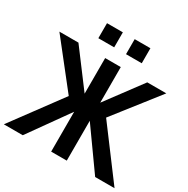

<svg xmlns="http://www.w3.org/2000/svg" viewBox="-217 -1184 1344 1373"><g transform="rotate(30 455.0 -497.5)"><path d="M275.4 -871.1V-995.1H406.2V-871.1ZM503.9 -871.1V-995.1H633.8V-871.1ZM-2 0 298.8 -407.2 10.7 -772.5H168L388.7 -478.5V-772.5H517.6V-478.5L736.3 -772.5H893.6L607.4 -407.2L912.1 0H752L517.6 -329.1V0H388.7V-329.1L154.3 0Z"/></g></svg>

Font: Gothic A1
Style: Bold
Weight: 700
Version: Version 2.50